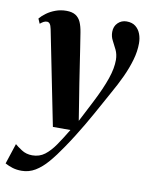

<svg xmlns="http://www.w3.org/2000/svg" viewBox="-121 -592 696 900"><g transform="rotate(10 226.5 -141.5)"><path d="M63.5 -431.5Q60 -449 54.5 -456Q49 -463 41 -463Q32.5 -463 25 -459Q17.5 -455 8.5 -447.5L-1.5 -470.5Q10 -484.5 28.5 -498Q47 -511.5 70.8 -520.2Q94.5 -529 122 -529Q149 -529 165.5 -518.8Q182 -508.5 190.8 -488.8Q199.5 -469 204 -440Q209 -409.5 215 -370.2Q221 -331 227.5 -288Q234 -245 240.5 -203Q247 -161 253 -125L268 -31L318.5 -129Q337.5 -166 351 -196.8Q364.5 -227.5 373.2 -253.2Q382 -279 386 -301Q390 -323 390 -342.5Q389.5 -369 379.8 -389.5Q370 -410 360 -428.5Q350 -447 350 -469Q350 -495.5 367 -512.2Q384 -529 408.5 -529Q435 -529 451.2 -516Q467.5 -503 475.2 -482.5Q483 -462 483 -437.5Q483 -399.5 471.2 -358.5Q459.5 -317.5 439.5 -274.2Q419.5 -231 393.5 -185.5Q378 -157.5 362.8 -129.8Q347.5 -102 332 -74.2Q316.5 -46.5 300 -18.5Q283.5 9.5 265 39Q246.5 68.5 225 100Q195.5 144 167.2 177Q139 210 109 228Q79 246 44.5 246Q20 246 0.8 240Q-18.5 234 -35 225L-3 127.5Q7.5 137 29.8 151.5Q52 166 81 166Q115 166 140.2 146.8Q165.5 127.5 188.5 94Q211.5 60.5 237 18H153.5Z"/></g></svg>

Font: Merriweather 120pt
Style: Bold Italic
Weight: 700
Italic angle: -7.8°
Version: Version 2.101